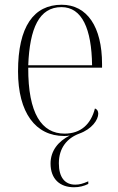

<svg xmlns="http://www.w3.org/2000/svg" viewBox="-20 -563 499 809"><path d="M292 226C314 226 334 221 352 212V201C329 211 315 215 297 215C253 215 228 184 228 125C228 60 263 19 314 0C367 -19 394 -58 394 -84C394 -95 389 -103 380 -106C363 -40 321 0 252 0C156 0 98 -84 99 -278H410V-293C410 -450 347 -543 240 -543C122 -543 56 -451 56 -262C56 -88 130 10 250 10C257 10 265 10 274 8C226 32 193 72 193 126C193 191 232 226 292 226ZM368 -288H99C105 -444 145 -533 239 -533C326 -533 366 -441 368 -288Z"/></svg>

Font: Noto Serif Display SemiCondensed ExtraLight
Style: Regular
Weight: 200
Width: 4
Designer: Monotype Design Team
Foundry: Monotype Imaging Inc.
Version: Version 2.009